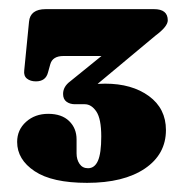

<svg xmlns="http://www.w3.org/2000/svg" viewBox="-20 -720 393 420"><path d="M343 -435.5Q343 -382.5 296.8 -351.2Q250.5 -320 170.5 -320Q94 -320 55.8 -345.5Q17.5 -371 17.5 -409.5Q17.5 -436 37 -453.5Q56.5 -471 85.5 -471Q115 -471 131.2 -455.2Q147.5 -439.5 147.5 -415V-384.5Q147.5 -371 154 -361.5Q160.5 -352 172.5 -352Q187 -352 194.2 -368.2Q201.5 -384.5 201.5 -421.5Q201.5 -460 190.8 -476Q180 -492 165.5 -492H144Q133 -492 125.5 -497.5Q118 -503 118 -514.5Q118 -530.5 133.5 -542L202 -597.5H119Q95 -597.5 90 -579.5L85 -561.5Q80 -542 58.5 -542Q46.5 -542 39 -548Q31.5 -554 33 -566L43.5 -672.5Q46 -700 80 -700H317Q347 -700 347 -675.5Q347 -662 320 -642L193.5 -536.5Q201 -537 210 -537Q268.5 -537 305.8 -509.8Q343 -482.5 343 -435.5Z"/></svg>

Font: Fraunces 72pt S050 Black
Style: Regular
Weight: 900
Version: Version 1.000; ttfautohint (v1.8.3)